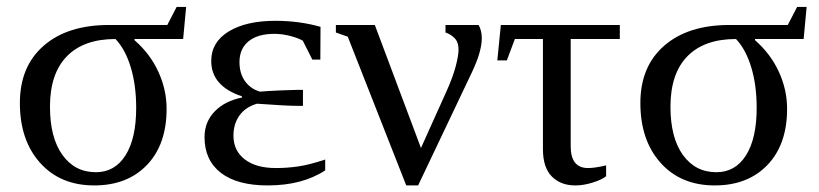

<svg xmlns="http://www.w3.org/2000/svg" viewBox="-20 -532 2392 561"><path d="M496.1 -511.7H523.9L515.1 -418H373V-414.6Q418.5 -375 442.6 -322.5Q466.8 -270 466.8 -213.9Q466.8 -109.9 409.4 -50Q352.1 9.8 255.4 9.8Q156.2 9.8 97.2 -56.2Q38.1 -122.1 38.1 -231Q38.1 -337.9 107.7 -398.4Q177.2 -459 298.3 -459H468.8ZM260.3 -28.8Q315.4 -28.8 346.7 -78.1Q377.9 -127.4 377.9 -216.8Q377.9 -283.7 361.8 -336.2Q345.7 -388.7 317.4 -418Q224.6 -418 175.3 -367.4Q126 -316.9 126 -220.2Q126 -129.9 162.4 -79.3Q198.7 -28.8 260.3 -28.8Z M930.2 -34.2Q863.3 9.8 762.2 9.8Q672.9 9.8 625.2 -27.1Q577.6 -64 577.6 -131.3Q577.6 -175.8 607.2 -206.3Q636.7 -236.8 687 -247.1V-250.5Q597.2 -280.3 597.2 -354Q597.2 -408.7 647.9 -439.9Q698.7 -471.2 785.2 -471.2Q854.5 -471.2 916.5 -453.6L916 -357.9H892.6L864.7 -413.1Q851.6 -420.9 827.9 -427Q804.2 -433.1 781.7 -433.1Q732.9 -433.1 706.3 -411.4Q679.7 -389.6 679.7 -350.6Q679.7 -317.4 696 -294.7Q712.4 -272 739.7 -264.2Q759.3 -266.1 798.1 -267.8Q836.9 -269.5 849.6 -269.5H865.2V-222.7H849.6Q816.4 -222.7 731 -229Q697.3 -219.2 679.7 -194.6Q662.1 -169.9 662.1 -135.7Q662.1 -91.8 695.1 -66.4Q728 -41 786.1 -41Q819.8 -41 852.5 -45.9Q885.3 -50.8 930.2 -65.9Z M1319.8 -387.7Q1319.8 -409.2 1307.9 -420.9Q1295.9 -432.6 1281.7 -437V-459H1378.4Q1387.7 -442.9 1387.7 -420.4Q1387.7 -381.3 1358.9 -320.8L1201.7 9.8H1167L996.1 -424.8L961.4 -437V-459H1075.2L1210 -99.6L1286.1 -268.6Q1302.7 -305.7 1311.3 -337.4Q1319.8 -369.1 1319.8 -387.7Z M1484.4 -418 1460.9 -355.5H1433.1L1443.4 -459H1791V-418H1647.5V-104.5Q1647.5 -41 1698.2 -41Q1718.3 -41 1751 -48.8V-17.1Q1739.3 -7.3 1712.4 1.2Q1685.5 9.8 1661.1 9.8Q1618.2 9.8 1592.3 -16.4Q1566.4 -42.5 1566.4 -96.2V-418Z M2309.1 -511.7H2336.9L2328.1 -418H2186V-414.6Q2231.4 -375 2255.6 -322.5Q2279.8 -270 2279.8 -213.9Q2279.8 -109.9 2222.4 -50Q2165 9.8 2068.4 9.8Q1969.2 9.8 1910.2 -56.2Q1851.1 -122.1 1851.1 -231Q1851.1 -337.9 1920.7 -398.4Q1990.2 -459 2111.3 -459H2281.7ZM2073.2 -28.8Q2128.4 -28.8 2159.7 -78.1Q2190.9 -127.4 2190.9 -216.8Q2190.9 -283.7 2174.8 -336.2Q2158.7 -388.7 2130.4 -418Q2037.6 -418 1988.3 -367.4Q1939 -316.9 1939 -220.2Q1939 -129.9 1975.3 -79.3Q2011.7 -28.8 2073.2 -28.8Z"/></svg>

Font: Times New Roman
Style: Regular
Weight: 400
Designer: Steve Matteson
Foundry: Ascender Corporation
Version: Version 2.00.3